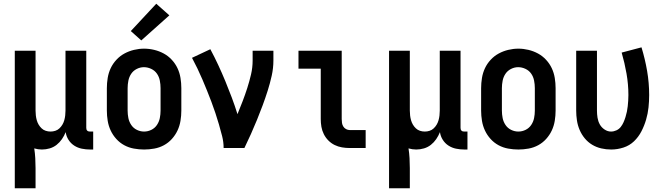

<svg xmlns="http://www.w3.org/2000/svg" viewBox="-20 -791 3540 1026"><path d="M59 215V-520H170V-200Q170 -187 171.5 -174Q173 -161 176.5 -148.5Q180 -136 186.5 -125Q193 -114 202.5 -105Q212 -96 224.5 -92Q237 -88 250 -88Q263 -88 275.5 -92Q288 -96 297.5 -105Q307 -114 313.5 -125Q320 -136 323.5 -148.5Q327 -161 328.5 -174Q330 -187 330 -200V-520H441V-108Q441 -104 442 -100Q443 -96 446 -93Q449 -90 453 -89Q457 -88 461 -88H478V8H461Q439 8 417 3.5Q395 -1 376.5 -13Q358 -25 346 -44Q334 -63 331 -85Q323 -65 311 -47.5Q299 -30 282.5 -17Q266 -4 245.5 2Q225 8 204 8Q194 8 183.5 6.5Q173 5 163 2Q167 28 168.5 54.5Q170 81 170 107V215Z M750 8Q723 8 695.5 3Q668 -2 644 -15Q620 -28 601.5 -48.5Q583 -69 571.5 -93.5Q560 -118 555.5 -145.5Q551 -173 551 -200V-320Q551 -347 555.5 -374.5Q560 -402 571.5 -426.5Q583 -451 602 -471.5Q621 -492 645 -505Q669 -518 696 -524.5Q723 -531 750 -531Q777 -531 804 -524.5Q831 -518 855 -505Q879 -492 898 -471.5Q917 -451 928.5 -426.5Q940 -402 944.5 -374.5Q949 -347 949 -320V-200Q949 -173 944.5 -145.5Q940 -118 928.5 -93.5Q917 -69 898.5 -48.5Q880 -28 856 -15Q832 -2 804.5 3Q777 8 750 8ZM750 -88Q770 -88 788.5 -97Q807 -106 818.5 -123Q830 -140 834 -160Q838 -180 838 -200V-320Q838 -340 834 -360.5Q830 -381 818.5 -397.5Q807 -414 788 -423Q769 -432 749 -432Q729 -432 710.5 -422.5Q692 -413 681 -396.5Q670 -380 666 -360Q662 -340 662 -320V-200Q662 -180 666 -160Q670 -140 681.5 -123Q693 -106 711.5 -97Q730 -88 750 -88ZM735 -575 679 -625 815 -771 885 -709Z M1175 0Q1175 -32 1167 -63.5Q1159 -95 1150 -126Q1141 -157 1131 -187Q1121 -217 1109.5 -247.5Q1098 -278 1086 -307.5Q1074 -337 1061.5 -366.5Q1049 -396 1035 -425Q1021 -454 1006 -482L1104 -528Q1126 -487 1146 -444Q1166 -401 1184 -357.5Q1202 -314 1218.5 -270Q1235 -226 1249 -181Q1263 -215 1276.5 -250Q1290 -285 1301.5 -321Q1313 -357 1321.5 -393.5Q1330 -430 1330 -468V-520H1441V-468Q1441 -427 1432 -386.5Q1423 -346 1410.5 -306.5Q1398 -267 1383.5 -228Q1369 -189 1353.5 -151Q1338 -113 1321 -75Q1304 -37 1286 0Z M1849 0Q1828 0 1807.5 -3.5Q1787 -7 1768.5 -16Q1750 -25 1735 -40Q1720 -55 1710.5 -74Q1701 -93 1697.5 -113.5Q1694 -134 1694 -155V-424H1575V-520H1806V-155Q1806 -144 1807.5 -134Q1809 -124 1814.5 -115Q1820 -106 1829.5 -101Q1839 -96 1849 -96H1934V0Z M2059 215V-520H2170V-200Q2170 -187 2171.5 -174Q2173 -161 2176.5 -148.5Q2180 -136 2186.5 -125Q2193 -114 2202.5 -105Q2212 -96 2224.5 -92Q2237 -88 2250 -88Q2263 -88 2275.5 -92Q2288 -96 2297.5 -105Q2307 -114 2313.5 -125Q2320 -136 2323.5 -148.5Q2327 -161 2328.5 -174Q2330 -187 2330 -200V-520H2441V-108Q2441 -104 2442 -100Q2443 -96 2446 -93Q2449 -90 2453 -89Q2457 -88 2461 -88H2478V8H2461Q2439 8 2417 3.5Q2395 -1 2376.5 -13Q2358 -25 2346 -44Q2334 -63 2331 -85Q2323 -65 2311 -47.5Q2299 -30 2282.5 -17Q2266 -4 2245.5 2Q2225 8 2204 8Q2194 8 2183.5 6.5Q2173 5 2163 2Q2167 28 2168.5 54.5Q2170 81 2170 107V215Z M2750 8Q2723 8 2695.5 3Q2668 -2 2644 -15Q2620 -28 2601.5 -48.5Q2583 -69 2571.5 -93.5Q2560 -118 2555.5 -145.5Q2551 -173 2551 -200V-320Q2551 -347 2555.5 -374.5Q2560 -402 2571.5 -426.5Q2583 -451 2602 -471.5Q2621 -492 2645 -505Q2669 -518 2696 -524.5Q2723 -531 2750 -531Q2777 -531 2804 -524.5Q2831 -518 2855 -505Q2879 -492 2898 -471.5Q2917 -451 2928.5 -426.5Q2940 -402 2944.5 -374.5Q2949 -347 2949 -320V-200Q2949 -173 2944.5 -145.5Q2940 -118 2928.5 -93.5Q2917 -69 2898.5 -48.5Q2880 -28 2856 -15Q2832 -2 2804.5 3Q2777 8 2750 8ZM2750 -88Q2770 -88 2788.5 -97Q2807 -106 2818.5 -123Q2830 -140 2834 -160Q2838 -180 2838 -200V-320Q2838 -340 2834 -360.5Q2830 -381 2818.5 -397.5Q2807 -414 2788 -423Q2769 -432 2749 -432Q2729 -432 2710.5 -422.5Q2692 -413 2681 -396.5Q2670 -380 2666 -360Q2662 -340 2662 -320V-200Q2662 -180 2666 -160Q2670 -140 2681.5 -123Q2693 -106 2711.5 -97Q2730 -88 2750 -88Z M3246 8Q3219 8 3193 2Q3167 -4 3144.5 -17.5Q3122 -31 3105 -51.5Q3088 -72 3077.5 -96.5Q3067 -121 3063 -147.5Q3059 -174 3059 -200V-520H3170V-200Q3170 -181 3173 -162Q3176 -143 3185 -126.5Q3194 -110 3210.5 -99Q3227 -88 3245 -88Q3260 -88 3274 -94.5Q3288 -101 3297 -112.5Q3306 -124 3312 -137.5Q3318 -151 3322.5 -165.5Q3327 -180 3330 -194.5Q3333 -209 3334.5 -223.5Q3336 -238 3337 -253Q3338 -268 3338 -283Q3338 -340 3328 -397.5Q3318 -455 3302 -510L3408 -538Q3427 -476 3438 -412Q3449 -348 3449 -283Q3449 -250 3445.5 -217Q3442 -184 3432.5 -151.5Q3423 -119 3407.5 -89Q3392 -59 3368 -36Q3344 -13 3311.5 -2.5Q3279 8 3246 8Z"/></svg>

Font: Zed Mono
Style: Bold
Weight: 700
Monospace: yes
Designer: Belleve Invis
Foundry: Belleve Invis
Version: Version 1.0.0; ttfautohint (v1.8.4)